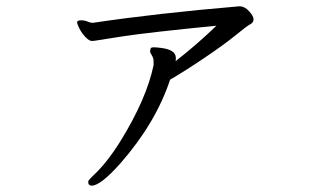

<svg xmlns="http://www.w3.org/2000/svg" viewBox="-20 -530 1040 605"><path d="M269 55Q297 55 360 -16Q471 -143 516 -279Q561 -305 624 -347.5Q687 -390 722.5 -419Q758 -448 768.5 -453.5Q779 -459 779 -469Q779 -479 765 -494.5Q751 -510 736 -510H732Q473 -488 272 -458Q269 -458 261 -460Q249 -466 236 -466Q223 -466 223 -460Q223 -454 230.5 -439.5Q238 -425 249.5 -413Q261 -401 269 -401Q277 -401 281 -402Q285 -403 367 -415.5Q449 -428 662 -449Q601 -390 533 -337Q534 -340 534 -343V-348Q534 -373 488 -379Q471 -381 464 -381Q457 -381 455 -378Q453 -372 453 -368Q453 -364 458.5 -355.5Q464 -347 464 -336V-325Q442 -219 360 -86Q317 -17 275 22L264 33Q258 39 258 43Q258 55 269 55Z"/></svg>

Font: LXGW WenKai TC
Style: Regular
Weight: 400
Designer: LXGW / Fontworks Inc.
Foundry: LXGW / Fontworks Inc.
Version: Version 1.330